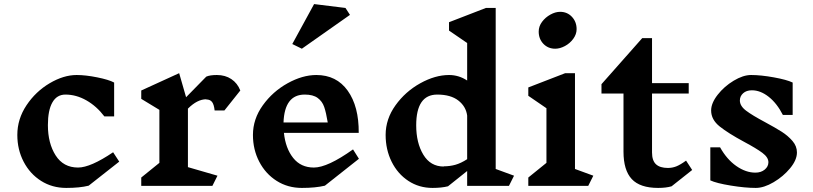

<svg xmlns="http://www.w3.org/2000/svg" viewBox="-20 -912 3989 942"><path d="M540 -507V-341H492Q454 -391 404 -419.5Q354 -448 301 -448Q259 -448 237 -409.5Q215 -371 215 -298Q215 -209 253 -149.5Q291 -90 363 -90Q424 -90 535 -165L565 -119L415 -1Q371 10 305 10Q236 10 181.5 -24.5Q127 -59 96 -118.5Q65 -178 65 -250Q65 -328 110 -395.5Q155 -463 223.5 -503.5Q292 -544 356 -544Q400 -544 457 -532.5Q514 -521 540 -507Z M902 -379V-92L1047 -50L1022 0H673V-41L762 -113V-373L673 -427V-468L859 -553L893 -435L992 -536Q1010 -544 1044 -544Q1085 -544 1115 -524Q1145 -504 1159 -468L1081 -370H1033Q1030 -399 1020.5 -411.5Q1011 -424 992 -424V-425Q948 -425 902 -379Z M1574 -1Q1528 10 1461 10Q1392 10 1337.5 -24.5Q1283 -59 1252 -118.5Q1221 -178 1221 -250Q1221 -328 1269.5 -395.5Q1318 -463 1391 -503.5Q1464 -544 1532 -544Q1631 -544 1686 -467Q1741 -390 1740 -260H1373Q1381 -184 1418.5 -137Q1456 -90 1520 -90Q1587 -90 1712 -179L1741 -133ZM1371 -311H1588Q1580 -360 1570.5 -387.5Q1561 -415 1538.5 -431.5Q1516 -448 1475 -448Q1376 -448 1371 -311ZM1697 -839 1461 -673 1414 -696 1521 -892 1675 -873Z M2477 0H2272V-73L2178 2Q2146 10 2102 10Q2036 10 1983.5 -24.5Q1931 -59 1901.5 -118.5Q1872 -178 1872 -250Q1872 -328 1920.5 -395.5Q1969 -463 2042 -503.5Q2115 -544 2183 -544Q2231 -544 2272 -517V-701L2183 -762V-803L2364 -873H2412V-83L2502 -50ZM2272 -131V-345Q2266 -390 2228.5 -419Q2191 -448 2125 -448Q2022 -448 2022 -297Q2022 -211 2057 -153Q2092 -95 2157 -95V-96Q2187 -96 2214 -103.5Q2241 -111 2272 -131Z M2866 0H2572V-41L2661 -113V-381L2572 -442V-483L2753 -553H2801V-83L2891 -50ZM2809 -769Q2809 -744 2792.5 -721.5Q2776 -699 2751.5 -686Q2727 -673 2704 -673Q2669 -673 2646 -697Q2623 -721 2623 -757Q2623 -783 2639.5 -805Q2656 -827 2680.5 -840.5Q2705 -854 2728 -854Q2763 -854 2786 -829.5Q2809 -805 2809 -769Z M3275 2Q3248 10 3209 10Q3120 10 3079.5 -33.5Q3039 -77 3039 -168V-453H2931V-499L3131 -725H3179V-504H3359V-453H3179V-164Q3179 -124 3198.5 -106Q3218 -88 3257 -88Q3278 -88 3297.5 -95.5Q3317 -103 3346 -124L3376 -78Z M3631 -216Q3553 -258 3511 -291.5Q3469 -325 3469 -370Q3469 -406 3501 -447Q3533 -488 3579.5 -516Q3626 -544 3665 -544Q3713 -544 3776.5 -532.5Q3840 -521 3869 -507V-348H3821Q3792 -405 3751.5 -437Q3711 -469 3669 -469Q3642 -469 3626 -454.5Q3610 -440 3610 -419Q3610 -392 3640.5 -369Q3671 -346 3733 -313Q3785 -285 3815.5 -265.5Q3846 -246 3868 -220.5Q3890 -195 3890 -164Q3890 -127 3856.5 -86.5Q3823 -46 3775.5 -18Q3728 10 3688 10Q3636 10 3565.5 -1.5Q3495 -13 3465 -27V-189H3513Q3546 -130 3592.5 -97.5Q3639 -65 3686 -65Q3714 -65 3732 -80Q3750 -95 3750 -116Q3750 -140 3720.5 -162Q3691 -184 3631 -216Z"/></svg>

Font: Inknut Antiqua SemiBold
Style: Regular
Weight: 600
Designer: Claus Eggers Sørensen
Foundry: Claus Eggers Sørensen
Version: Version 1.003; ttfautohint (v1.8.2) -l 8 -r 50 -G 200 -x 14 